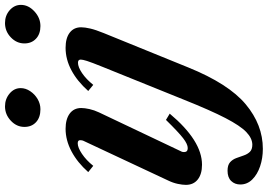

<svg xmlns="http://www.w3.org/2000/svg" viewBox="-172 -644 1070 767"><g transform="rotate(-90 363.5 -261.0)"><path d="M310 -635Q277.5 -635 258.5 -652.5Q239.5 -670 239.5 -699Q239.5 -730 264.2 -753.2Q289 -776.5 321.5 -776.5Q351 -776.5 372.8 -758.2Q394.5 -740 394.5 -714Q394.5 -694 382.2 -675.8Q370 -657.5 350.8 -646.2Q331.5 -635 310 -635ZM88.5 10.5Q51 10.5 29.5 -6.5Q8 -23.5 8 -54Q8 -67.5 12 -86.5Q16 -105.5 25.5 -125L181.5 -458Q185 -464.5 185.8 -468.8Q186.5 -473 186.5 -476.5Q186.5 -486 174 -486Q157 -486 131.8 -469Q106.5 -452 84 -424L59 -444Q97.5 -487.5 142 -511Q186.5 -534.5 232 -534.5Q270.5 -534.5 292.8 -518Q315 -501.5 315 -472Q315 -458.5 310.8 -439.2Q306.5 -420 297.5 -401L143 -75.5Q140 -70 139.5 -66.8Q139 -63.5 139 -61Q139 -46.5 155 -46.5Q170.5 -46.5 194.5 -65Q218.5 -83.5 267.5 -133.5L292.5 -118.5Q184.5 10.5 88.5 10.5ZM642.5 -635Q610.5 -635 591.8 -652.8Q573 -670.5 573 -699Q573 -730 597.2 -753.2Q621.5 -776.5 654.5 -776.5Q684.5 -776.5 705.8 -757.8Q727 -739 727 -713Q727 -683 701 -659Q675 -635 642.5 -635ZM152 253.5Q114.5 253.5 82 242.5Q49.5 231.5 29.5 211.2Q9.5 191 9.5 163.5Q9.5 141.5 23.5 127Q37.5 112.5 64.5 112.5Q87 112.5 98.2 122.5Q109.5 132.5 115 147.5Q120.5 162.5 125.5 177.2Q130.5 192 140 201.8Q149.5 211.5 169 211.5Q194.5 211 219.2 187.2Q244 163.5 274.8 104.2Q305.5 45 348.5 -62.5L479.5 -387Q497.5 -431.5 503 -449Q508.5 -466.5 508.5 -474Q508.5 -485 496 -485Q478.5 -485 454.2 -468.5Q430 -452 407.5 -424L383 -444Q422 -488 465.8 -511.2Q509.5 -534.5 555.5 -534.5Q594.5 -534.5 616 -518Q637.5 -501.5 637.5 -472.5Q637.5 -457.5 632.5 -436Q627.5 -414.5 614.5 -382.5L477.5 -45.5Q412 116.5 330 185Q248 253.5 152 253.5Z"/></g></svg>

Font: Libre Caslon Text SemiBold Italic
Style: Regular
Weight: 600
Italic angle: -22.583°
Designer: Pablo Impallari, Rodrigo Fuenzalida, Katja Schimmel
Foundry: Pablo Impallari, Rodrigo Fuenzalida
Version: Version 2.000